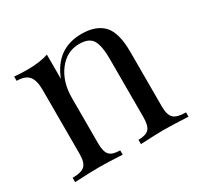

<svg xmlns="http://www.w3.org/2000/svg" viewBox="-120 -670 836 811"><g transform="rotate(-30 298.5 -264.5)"><path d="M365 -529Q435 -529 471 -491Q506 -453 506 -360V-93Q506 -52 522.5 -36.5Q539 -21 582 -21V0Q501 -4 462 -4Q425 -4 350 0V-21Q387 -21 401.5 -36.5Q416 -52 416 -93V-382Q416 -440 400 -468.5Q384 -497 335 -497Q274 -497 234.5 -445Q195 -393 195 -315V-93Q195 -52 209.5 -36.5Q224 -21 261 -21V0Q186 -4 149 -4Q110 -4 29 0V-21Q72 -21 88.5 -36.5Q105 -52 105 -93V-406Q105 -453 87.5 -473.5Q70 -494 29 -494V-515Q61 -512 91 -512Q153 -512 195 -526V-408Q242 -529 365 -529Z"/></g></svg>

Font: Playfair Display
Style: Regular
Weight: 400
Designer: Claus Eggers S?rensen
Foundry: Claus Eggers S?rensen
Version: Version 1.003